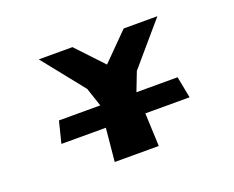

<svg xmlns="http://www.w3.org/2000/svg" viewBox="-97 -741 1104 905"><g transform="rotate(-20 455.0 -288.5)"><path d="M131 -166H354L338 0H559L552 -166H774L753 -274H547V-275L583 -368L762 -577H593L461 -444L336 -577H167L334 -368L365 -275V-274H158Z"/></g></svg>

Font: Hussar Milosc
Style: Bold
Weight: 700
Foundry: Cannot Into Space Fonts
Version: Version 1.02